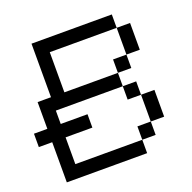

<svg xmlns="http://www.w3.org/2000/svg" viewBox="-134 -903 1037 1037"><g transform="rotate(-20 384.5 -384.5)"><path d="M615.4 -692.3H230.8V-461.5H538.5V-384.6H153.8V-307.7H307.7V-230.8H153.8V-76.9H538.5V0H76.9V-230.8H0V-307.7H76.9V-461.5H153.8V-769.2H615.4ZM615.4 -692.3H692.3V-538.5H615.4ZM615.4 -538.5V-461.5H538.5V-538.5ZM538.5 -384.6H615.4V-307.7H538.5ZM615.4 -307.7H692.3V-153.8H615.4ZM615.4 -153.8V-76.9H538.5V-153.8Z"/></g></svg>

Font: Mintsoda - Lime Green 13x16
Style: Regular
Weight: 400
Designer: Mintsoda-15
Version: Version 1.0